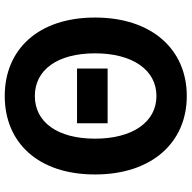

<svg xmlns="http://www.w3.org/2000/svg" viewBox="-19 -775 808 810"><g transform="rotate(-90 385.0 -370.0)"><path d="M270 -320H501V-449H270ZM385 14C581 14 716 -133 716 -373C716 -613 581 -754 385 -754C189 -754 54 -614 54 -373C54 -133 189 14 385 14ZM385 -114C275 -114 205 -215 205 -373C205 -532 275 -627 385 -627C495 -627 565 -532 565 -373C565 -215 495 -114 385 -114Z"/></g></svg>

Font: Noto Sans KR Bold
Style: Regular
Weight: 700
Designer: Ryoko NISHIZUKA  (kana & ideographs); Paul D. Hunt (Latin, Greek & Cyrillic); Wenlong ZHANG  (bopomofo); Sandoll Communi
Foundry: Adobe Systems Incorporated
Version: Version 1.004;PS 1.004;hotconv 1.0.82;makeotf.lib2.5.63406